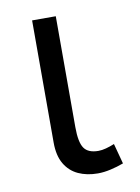

<svg xmlns="http://www.w3.org/2000/svg" viewBox="-64 -531 432 591"><g transform="rotate(-10 152.0 -235.5)"><path d="M195 14Q161 14 134.2 1.8Q107.5 -10.5 92.2 -36.5Q77 -62.5 77 -103V-485H151V-138.5Q151 -91 163.8 -72.5Q176.5 -54 208.5 -54Q219.5 -54 232.5 -57.5Q245.5 -61 259 -66.5L276 -3Q256 4.5 235 9.2Q214 14 195 14Z"/></g></svg>

Font: Geologica Cursive ExtraLight
Style: Regular
Weight: 250
Designer: Sindre Bremnes, Frode Helland
Foundry: Monokrom Skriftforlag AS
Version: Version 1.010;gftools[0.9.28]